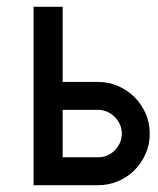

<svg xmlns="http://www.w3.org/2000/svg" viewBox="-20 -542 465 564"><path d="M268.6 2H164.1H78.6V-522H164.1V-301.3H268.6Q299.3 -301.3 326.9 -289.3Q354.5 -277.3 375.2 -256.6Q396 -235.8 408 -208.3Q419.9 -180.7 419.9 -149.4Q419.9 -117.7 407.7 -90.1Q395.5 -62.5 375 -42Q354.5 -21.5 326.9 -9.8Q299.3 2 268.6 2ZM268.6 -219.2H164.1V-80.1H268.6Q282.7 -80.1 295.2 -85.4Q307.6 -90.8 317.1 -100.3Q326.7 -109.9 332.3 -122.6Q337.9 -135.3 337.9 -149.4Q337.9 -163.6 332.3 -176.3Q326.7 -189 317.1 -198.5Q307.6 -208 295.2 -213.6Q282.7 -219.2 268.6 -219.2Z"/></svg>

Font: Proletarsk
Style: Regular
Weight: 400
Designer: Peter Wiegel, original typeface by Carl Albert Fahrenwaldt 1901
Foundry: Peter Wiegel
Version: Version 1.000 2010 initial release